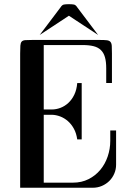

<svg xmlns="http://www.w3.org/2000/svg" viewBox="-20 -882 614 902"><path d="M185.5 -670.4V-367.7H223.6Q244.1 -367.7 264.4 -375.5Q284.7 -383.3 301.3 -398.7Q317.9 -414.1 329.1 -437.3Q340.3 -460.4 342.8 -491.7H363.8V-227.1H342.8Q338.9 -255.9 327.1 -277.3Q315.4 -298.8 298.8 -313.2Q282.2 -327.6 262.7 -335Q243.2 -342.3 223.6 -342.8H185.5V-23.9H322.8Q363.3 -23.9 395.8 -40.3Q428.2 -56.6 450.9 -83.7Q473.6 -110.8 485.8 -146.5Q498 -182.1 498 -220.2V-269H525.4V-108.4Q525.4 -85.9 516.8 -66.2Q508.3 -46.4 493.4 -31.7Q478.5 -17.1 458.5 -8.5Q438.5 0 416 0H74.7V-630.9Q74.7 -654.8 75.7 -667.7Q76.7 -680.7 81.8 -686.5Q86.9 -692.4 98.4 -693.4Q109.9 -694.3 130.9 -694.3H448.7Q470.7 -694.3 482.2 -692.9Q493.7 -691.4 499 -685.1Q504.4 -678.7 505.1 -666Q505.9 -653.3 505.9 -630.9V-492.2H479V-561.5Q479 -592.3 473.1 -613Q467.3 -633.8 454.1 -646.7Q440.9 -659.7 419.7 -665Q398.4 -670.4 367.7 -670.4ZM440.9 -717.8 303.7 -808.1 166.5 -717.8 264.6 -847.7Q271.5 -858.9 280 -860.6Q288.6 -862.3 303.2 -862.3H304.2Q318.8 -862.3 327.4 -860.6Q335.9 -858.9 342.8 -847.7Z"/></svg>

Font: Unique
Style: Regular
Weight: 400
Designer: Anna Pocius (aka Artmaker)
Foundry: Anna Pocius
Version: Version 1.000 2013 initial release